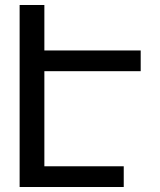

<svg xmlns="http://www.w3.org/2000/svg" viewBox="-20 -749 642 769"><path d="M58.6 0H475.6V-83H157.7V-463.9H543.5V-546.9H157.7V-729H58.6Z"/></svg>

Font: Hack
Style: Regular
Weight: 400
Monospace: yes
Designer: Christopher Simpkins
Foundry: Christopher Simpkins
Version: Version 2.010